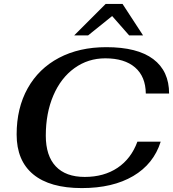

<svg xmlns="http://www.w3.org/2000/svg" viewBox="-20 -951 884 981"><path d="M65 -264Q65 -399 121.5 -500Q178 -601 281.5 -655.5Q385 -710 523 -710Q682 -710 763 -649Q844 -588 844 -473H725Q724 -560 670 -606.5Q616 -653 518 -653Q430 -653 360.5 -603Q291 -553 252.5 -463Q214 -373 214 -258Q214 -155 265 -101Q316 -47 413 -47Q511 -47 580.5 -93.5Q650 -140 682 -227H801Q765 -113 660.5 -51.5Q556 10 398 10Q235 10 150 -60Q65 -130 65 -264ZM520 -931H606L711 -770H640L553 -869L430 -770H359Z"/></svg>

Font: Fahkwang SemiBold
Style: Italic
Weight: 600
Italic angle: -10°
Version: Version 1.000; ttfautohint (v1.6)